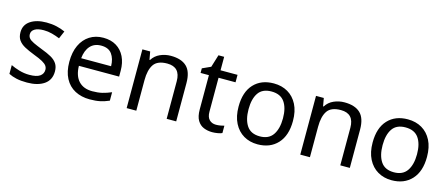

<svg xmlns="http://www.w3.org/2000/svg" viewBox="-45 -1170 3941 1692"><g transform="rotate(15 1925.0 -324.5)"><path d="M434 -148Q434 -70 376 -30Q318 10 220 10Q164 10 123.5 1Q83 -8 52 -24V-104Q84 -88 129.5 -74.5Q175 -61 222 -61Q289 -61 319 -82.5Q349 -104 349 -140Q349 -160 338 -176Q327 -192 298.5 -208Q270 -224 217 -244Q165 -264 128 -284Q91 -304 71 -332Q51 -360 51 -404Q51 -472 106.5 -509Q162 -546 252 -546Q301 -546 343.5 -536.5Q386 -527 423 -510L393 -440Q359 -454 322 -464Q285 -474 246 -474Q192 -474 163.5 -456.5Q135 -439 135 -409Q135 -387 148 -371.5Q161 -356 191.5 -341.5Q222 -327 273 -307Q324 -288 360 -268Q396 -248 415 -219.5Q434 -191 434 -148Z M771 -546Q840 -546 889.5 -516Q939 -486 965.5 -431.5Q992 -377 992 -304V-251H625Q627 -160 671.5 -112.5Q716 -65 796 -65Q847 -65 886.5 -74.5Q926 -84 968 -102V-25Q927 -7 887 1.5Q847 10 792 10Q716 10 657.5 -21Q599 -52 566.5 -113.5Q534 -175 534 -264Q534 -352 563.5 -415Q593 -478 646.5 -512Q700 -546 771 -546ZM770 -474Q707 -474 670.5 -433.5Q634 -393 627 -321H900Q899 -389 868 -431.5Q837 -474 770 -474Z M1386 -546Q1482 -546 1531 -499.5Q1580 -453 1580 -349V0H1493V-343Q1493 -472 1373 -472Q1284 -472 1250 -422Q1216 -372 1216 -278V0H1128V-536H1199L1212 -463H1217Q1243 -505 1289 -525.5Q1335 -546 1386 -546Z M1925 -62Q1945 -62 1966 -65.5Q1987 -69 2000 -73V-6Q1986 1 1960 5.5Q1934 10 1910 10Q1868 10 1832.5 -4.5Q1797 -19 1775 -55Q1753 -91 1753 -156V-468H1677V-510L1754 -545L1789 -659H1841V-536H1996V-468H1841V-158Q1841 -109 1864.5 -85.5Q1888 -62 1925 -62Z M2573 -269Q2573 -136 2505.5 -63Q2438 10 2323 10Q2252 10 2196.5 -22.5Q2141 -55 2109 -117.5Q2077 -180 2077 -269Q2077 -402 2144 -474Q2211 -546 2326 -546Q2399 -546 2454.5 -513.5Q2510 -481 2541.5 -419.5Q2573 -358 2573 -269ZM2168 -269Q2168 -174 2205.5 -118.5Q2243 -63 2325 -63Q2406 -63 2444 -118.5Q2482 -174 2482 -269Q2482 -364 2444 -418Q2406 -472 2324 -472Q2242 -472 2205 -418Q2168 -364 2168 -269Z M2970 -546Q3066 -546 3115 -499.5Q3164 -453 3164 -349V0H3077V-343Q3077 -472 2957 -472Q2868 -472 2834 -422Q2800 -372 2800 -278V0H2712V-536H2783L2796 -463H2801Q2827 -505 2873 -525.5Q2919 -546 2970 -546Z M3796 -269Q3796 -136 3728.5 -63Q3661 10 3546 10Q3475 10 3419.5 -22.5Q3364 -55 3332 -117.5Q3300 -180 3300 -269Q3300 -402 3367 -474Q3434 -546 3549 -546Q3622 -546 3677.5 -513.5Q3733 -481 3764.5 -419.5Q3796 -358 3796 -269ZM3391 -269Q3391 -174 3428.5 -118.5Q3466 -63 3548 -63Q3629 -63 3667 -118.5Q3705 -174 3705 -269Q3705 -364 3667 -418Q3629 -472 3547 -472Q3465 -472 3428 -418Q3391 -364 3391 -269Z"/></g></svg>

Font: Go Noto Current
Style: Regular
Weight: 400
Designer: Monotype Design Team
Foundry: Monotype Imaging Inc.
Version: Version 2.007; ttfautohint (v1.8) -l 8 -r 50 -G 200 -x 14 -D